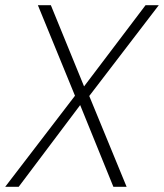

<svg xmlns="http://www.w3.org/2000/svg" viewBox="-24 -720 632 740"><path d="M-4 0 265 -351 122 -700H172L300 -387L537 -700H588L320 -350L464 0H413L285 -315L48 0Z"/></svg>

Font: DM Sans 9pt ExtraLight
Style: Italic
Weight: 250
Italic angle: -10°
Version: Version 4.004;gftools[0.9.30]